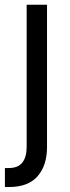

<svg xmlns="http://www.w3.org/2000/svg" viewBox="-33 -565 290 790"><path d="M76.7 -545.5H160.5V39.8Q160.5 115.4 121.8 160Q83.1 204.5 4.3 204.5H-12.8V126.4H2.8Q41.2 126.4 58.9 103.9Q76.7 81.3 76.7 39.8Z"/></svg>

Font: Inter Alia
Style: Regular
Weight: 400
Designer: Rasmus Andersson (Latin, Greek, Cyrillic etc.) and Evan from Shavian.info (Shavian, old style figures)
Foundry: Shavian.info
Version: Version 0.001;git-37ab20767